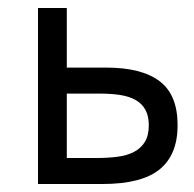

<svg xmlns="http://www.w3.org/2000/svg" viewBox="-20 -460 486 480"><path d="M75 0H236Q334 0 379 -36.5Q424 -73 424 -147Q424 -223 379 -257Q334 -291 246 -291H147V-440H75ZM222 -65H147V-226H230Q258 -226 280.5 -222.5Q303 -219 319 -210Q335 -201 343.5 -185.5Q352 -170 352 -147Q352 -121 342 -105Q332 -89 314.5 -80Q297 -71 273 -68Q249 -65 222 -65Z"/></svg>

Font: Tilda Sans VF
Style: Regular
Weight: 400
Designer: ParaType Ltd
Foundry: ParaType Ltd
Version: Version 1.010